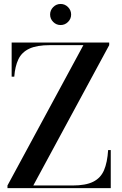

<svg xmlns="http://www.w3.org/2000/svg" viewBox="-20 -969 628 989"><path d="M238.1 -894.1Q238.1 -916.3 254.1 -932.5Q270 -948.6 292.2 -948.6Q314.4 -948.6 330.4 -932.5Q346.4 -916.3 346.4 -894.1Q346.4 -871.9 330.4 -856Q314.4 -840 292.2 -840Q270 -840 254.1 -856Q238.1 -871.9 238.1 -894.1ZM40 -750H542.5V-736.5L151.5 -13.5H353Q421.5 -13.5 460 -32.8Q498.5 -52 515.8 -92.2Q533 -132.5 537 -196H550.5V0H18.5V-13.5L409.5 -736.5H238Q169.5 -736.5 130.8 -718.2Q92 -700 74.8 -663.8Q57.5 -627.5 53.5 -574H40Z"/></svg>

Font: Bodoni* 16 Medium
Style: Regular
Weight: 500
Version: Version 2.2